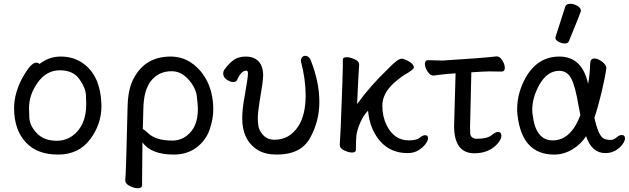

<svg xmlns="http://www.w3.org/2000/svg" viewBox="-20 -790 3311 1011"><path d="M277.8 -48.8Q324.7 -48.8 360.8 -74.2Q434.1 -127.4 434.1 -241.2Q434.1 -249 432.6 -287.6Q431.2 -326.2 398.2 -373Q365.2 -419.9 295.2 -419.9Q225.1 -419.9 179 -356Q132.8 -292 132.8 -220.2Q132.8 -214.4 134.5 -171.1Q136.2 -127.9 174.1 -88.4Q211.9 -48.8 277.8 -48.8ZM286.1 23.9Q177.2 23.9 118.2 -38.1Q54.2 -105 54.2 -220.2Q54.2 -296.4 96.2 -377Q142.1 -460 169.9 -460Q183.1 -460 188 -453.1Q237.8 -492.2 299.8 -492.2Q361.8 -492.2 409.2 -461.9Q511.2 -397 514.2 -231.9Q514.2 -135.7 454.1 -55.9Q394 23.9 286.1 23.9Z M886.7 -49.8Q930.7 -49.8 962.9 -75.2Q1022 -119.1 1022 -215.8Q1022 -236.8 1016.4 -283Q1010.7 -329.1 971.9 -372.1Q933.1 -415 883.8 -415Q817.9 -415 777.3 -366.9Q736.8 -318.8 734.9 -217.8L731.9 -109.9Q737.8 -109.9 760.7 -87.9Q801.8 -49.8 886.7 -49.8ZM706.1 201.2Q688 201.2 663.8 189.7Q639.6 178.2 639.6 158.2Q643.6 127.4 651.9 -229Q653.8 -324.2 686 -380.9Q746.1 -491.7 877.9 -492.2Q937 -492.2 984.4 -461.2Q1031.7 -430.2 1063 -377Q1103 -307.1 1103 -213.9Q1103 -164.1 1084 -107.9Q1064.9 -51.8 1015.4 -13.9Q965.8 23.9 895 23.9Q776.9 23.9 730 -40L728 184.1Q728 201.2 706.1 201.2Z M1438.5 23.9Q1377.4 23.9 1339.4 1Q1255.4 -49.8 1255.4 -167Q1255.4 -216.8 1269.5 -291Q1285.6 -380.9 1285.6 -402.8Q1285.6 -418 1277.3 -418Q1249.5 -418 1228.5 -369.1Q1223.6 -357.9 1207.5 -357.9Q1193.4 -357.9 1174.3 -370.4Q1155.3 -382.8 1155.3 -403.8Q1155.3 -413.6 1160.6 -421.9Q1186.5 -458 1211.9 -475.1Q1237.3 -492.2 1275.4 -492.2Q1312.5 -492.2 1336.4 -472.2Q1365.2 -446.3 1365.7 -393.1Q1365.7 -363.3 1346.7 -253.9Q1337.9 -200.7 1337.4 -166Q1337.4 -151.9 1340.6 -127.4Q1343.8 -103 1365.7 -78.6Q1387.7 -54.2 1425.3 -54.2Q1503.4 -54.2 1549.3 -123Q1589.4 -183.1 1589.4 -287.1Q1589.4 -372.1 1564.5 -467.8Q1564.5 -481 1571 -488.5Q1577.6 -496.1 1587.4 -496.1Q1605.5 -496.1 1615.7 -474.1Q1661.6 -358.9 1661.6 -252.9Q1661.6 -151.9 1613 -64Q1564.5 23.9 1438.5 23.9Z M2127 16.1Q2013.2 16.1 1955.1 -84Q1927.2 -130.9 1919.9 -190.9L1918 -207Q1894 -184.1 1876.5 -143.1Q1858.9 -102.1 1856.4 -74Q1854 -45.9 1854 -1Q1854 13.2 1833 13.2Q1816.9 13.2 1793 2.2Q1769 -8.8 1769 -26.9L1773.9 -115.2Q1785.2 -403.3 1785.2 -439.9V-475.1Q1785.2 -489.3 1806.2 -488.8Q1822.3 -488.8 1846.7 -478.3Q1871.1 -467.8 1871.1 -449.2Q1867.2 -398.4 1860.4 -242.2Q1929.2 -337.4 2023.9 -428.2Q2074.7 -481.4 2095.2 -481Q2105 -481 2121.1 -473.1Q2159.2 -455.1 2159.2 -434.1Q2159.2 -424.3 2110.4 -396Q2089.4 -383.8 2056.2 -355Q1993.2 -297.9 1993.2 -233.9Q1993.2 -176.8 2016.1 -129.9Q2056.2 -50.8 2132.3 -50.8Q2173.3 -50.8 2189.7 -64.5Q2206.1 -78.1 2218.3 -78.1Q2234.4 -78.1 2233.9 -62Q2233.9 -49.8 2220.5 -31.5Q2207 -13.2 2183.1 1.5Q2159.2 16.1 2127 16.1Z M2478 17.1Q2371.1 17.1 2371.1 -127L2378.9 -403.8Q2328.1 -400.9 2301 -397Q2273.9 -393.1 2262.2 -392.1Q2245.1 -392.1 2231.2 -413.6Q2217.3 -435.1 2217.3 -454.1Q2217.3 -473.1 2233.9 -473.1L2311 -471.2Q2511.2 -483.4 2595.2 -493.2Q2612.3 -493.2 2625.2 -471.7Q2638.2 -450.2 2638.2 -433.1Q2638.2 -413.1 2621.1 -413.1L2556.2 -414.1Q2534.2 -414.1 2461.9 -409.2L2455.1 -118.2L2456.1 -85.9Q2459 -62 2488.3 -59.1Q2549.3 -59.1 2572.3 -81.1Q2590.3 -95.2 2602.1 -95.2Q2620.1 -95.2 2620.1 -74.2Q2620.1 -58.1 2602.1 -36.1Q2557.1 17.1 2478 17.1Z M2890.1 -50.8Q2986.3 -50.8 3036.1 -184.1L3025.9 -235.8Q3009.8 -333 2988.8 -375Q2967.8 -417 2924.8 -417Q2859.9 -417 2817.9 -339.8Q2782.7 -274.9 2782.7 -211.9Q2782.7 -198.7 2784.7 -186Q2800.3 -50.8 2890.1 -50.8ZM2897.9 23.9Q2729 23.9 2705.1 -183.1Q2703.1 -198.2 2703.1 -212.9Q2703.1 -302.7 2749 -382.8Q2811 -491.7 2924.8 -492.2Q3045.9 -492.2 3076.7 -348.1Q3085.4 -391.1 3087.9 -458Q3088.9 -481.9 3110.8 -481.9Q3127.9 -481.9 3149.4 -466.1Q3170.9 -450.2 3172.9 -432.1Q3166 -380.4 3147.5 -303.2Q3128.9 -226.1 3109.9 -169.9Q3129.9 -78.1 3157.7 -61Q3172.9 -53.2 3195.8 -53.2Q3211.9 -53.2 3226.3 -66.2Q3240.7 -79.1 3253.9 -79.1Q3271 -79.1 3271 -61Q3271 -48.8 3258.5 -31Q3246.1 -13.2 3222.9 1.5Q3199.7 16.1 3167 16.1Q3096.2 16.1 3065.9 -73.2Q3040 -31.2 2994.4 -3.7Q2948.7 23.9 2897.9 23.9ZM2954.1 -561Q2938 -561 2921.4 -570.1Q2904.8 -579.1 2904.8 -589.8Q2904.8 -597.7 2906.7 -600.1L2956.1 -753.9Q2960 -770 2982.9 -770Q3002 -770 3020.5 -759Q3039.1 -748 3039.1 -731.9Q3039.1 -728 2976.1 -574.2Q2971.2 -561 2954.1 -561Z"/></svg>

Font: LXGW WenKai Screen R
Style: Regular
Weight: 400
Designer: Fontworks Inc.
Version: Version 1.235;May 31, 2022